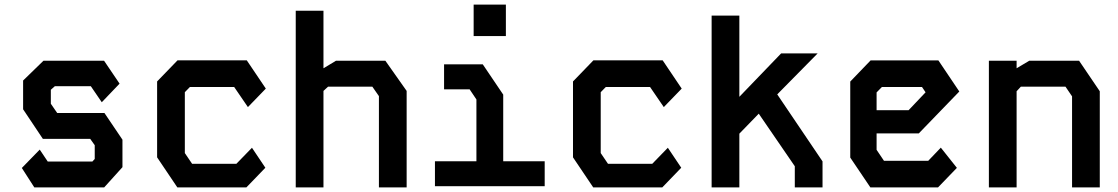

<svg xmlns="http://www.w3.org/2000/svg" viewBox="-20 -811 4840 831"><path d="M168 -548 80 -462.5V-338L165.5 -210H370.5L390 -182.5V-123L380 -112H186.5L152 -163.5L74.5 -84L128.5 0H431L510 -87.5V-206.5L432 -322H227.5L200 -362V-422.5L217.5 -438H373L420.5 -368.5L497.5 -449L430.5 -548Z M748.5 -550 660 -458.5V-130L747.5 0H1046.5L1128.5 -85L1070.5 -171.5L1003 -102H811.5L780 -148.5V-412L802 -434.5H993.5L1053 -347.5L1130.5 -427.5L1048 -550Z M1260 -764.5V0H1380V-417.5L1400 -436H1591.5L1620 -395V0H1740V-417.5L1648 -548H1434L1380 -515.5V-764.5Z M1902 -532.5H2069.5L2158 -401.5V-113H2337.5V-5H1862.5V-113H2042V-380.5L2012.5 -424.5H1902ZM2030 -655V-791H2169.5V-655Z M2548.5 -550 2460 -458.5V-130L2547.5 0H2846.5L2928.5 -85L2870.5 -171.5L2803 -102H2611.5L2580 -148.5V-412L2602 -434.5H2793.5L2853 -347.5L2930.5 -427.5L2848 -550Z M3060 -743.5V0H3180V-232.5L3264 -319L3420 -91.5V0H3540V-112.5L3344 -402.5L3519 -580H3361L3180 -392V-743.5Z M3748 -549.5 3660 -458V-129L3747 0H4040L4121.5 -84.5L4052 -172L3997.5 -115H3806L3774 -162.5V-233.5H3956.5L4132 -415L4041.5 -549.5ZM3774 -411 3797 -434.5H3970.5L3986 -411.5L3912.5 -334H3774Z M4260 -548V0H4380V-416L4398.5 -436H4591.5L4620 -394V0H4740V-416L4650.5 -548H4434.5L4380 -515.5V-548Z"/></svg>

Font: Kode
Style: Regular
Weight: 400
Monospace: yes
Designer: Isa Ozler
Foundry: Kadena LLC
Version: Version 1.000;gftools[0.9.28]